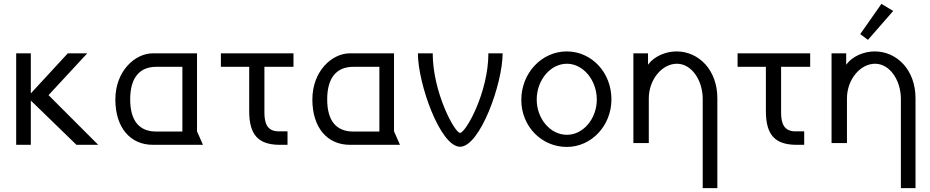

<svg xmlns="http://www.w3.org/2000/svg" viewBox="-20 -752 4831 997"><path d="M64 -475V0H140V-230L377 0H490L232 -258L433 -475H332L140 -267V-475Z M1003 -475H773C682 -475 579 -384 579 -235C579 -90 656 0 774 0H1034L1003 -70ZM927 -405V-69H791C707 -69 656 -120 656 -236C656 -351 707 -405 791 -405Z M1353 -405H1504V-475H1127V-405H1274V-175C1274 -50 1323 -2 1428 0H1473V-70H1427C1368 -70 1353 -111 1353 -168Z M2026 -475H1796C1705 -475 1602 -384 1602 -235C1602 -90 1679 0 1797 0H2057L2026 -70ZM1950 -405V-69H1814C1730 -69 1679 -120 1679 -236C1679 -351 1730 -405 1814 -405Z M2590 -475H2516C2516 -271 2398 -62 2369 -62C2341 -62 2227 -273 2227 -475H2150C2150 -318 2266 10 2369 10C2472 10 2590 -317 2590 -475Z M2923 -485C2793 -485 2687 -373 2687 -233C2687 -95 2793 11 2923 11C3051 11 3155 -99 3155 -236C3155 -377 3051 -485 2923 -485ZM2924 -421C3009 -421 3079 -335 3079 -235C3079 -136 3009 -52 2924 -52C2837 -52 2767 -136 2767 -235C2767 -335 2837 -421 2924 -421Z M3629 225H3705V-242C3705 -389 3608 -485 3493 -485C3437 -485 3377 -460 3345 -416V-475H3269V-9H3349V-241C3349 -338 3417 -421 3495 -421C3572 -421 3628 -335 3629 -241Z M4036 -405H4187V-475H3810V-405H3957V-175C3957 -50 4006 -2 4111 0H4156V-70H4110C4051 -70 4036 -111 4036 -168Z M4557 -732 4447 -575 4487 -545 4618 -695ZM4658 225H4734V-242C4734 -389 4637 -485 4522 -485C4466 -485 4406 -460 4374 -416V-475H4298V-9H4378V-241C4378 -338 4446 -421 4524 -421C4601 -421 4657 -335 4658 -241Z"/></svg>

Font: Mint Spirit
Style: Regular
Weight: 400
Designer: HARENDAL Hirwen
Foundry: Arkandis Digital Foundry.
Version: Version 1.004;FFEdit